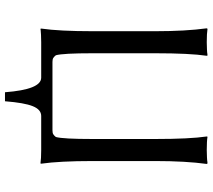

<svg xmlns="http://www.w3.org/2000/svg" viewBox="-60 -628 829 748"><g transform="rotate(90 354.0 -253.5)"><path d="M282.2 0C312.8 0 331.7 47 338.9 141.1H374C377.9 91 384.3 54.9 393.1 33C401.9 11 414.6 0 431.2 0H564C586.8 0 604.2 1 616.2 2.9L617.2 0C610.4 -47.5 606.9 -114.3 606.9 -200.2V-444.8C606.9 -523.6 610.7 -590.3 618.2 -645L616.2 -647.9L610.8 -647.5C607.3 -646.8 601.1 -646.2 592.3 -645.8C583.5 -645.3 574.1 -645 564 -645C540.5 -645 523.3 -646 512.2 -647.9L511.2 -645C517.7 -600.7 521 -534 521 -444.8V-200.2C521 -123 518.4 -75.4 513.2 -57.1C509.3 -52.2 505.7 -48.8 502.4 -46.9C499.2 -44.9 494 -43.9 486.8 -43.9H221.2C214 -43.9 208.8 -44.9 205.6 -46.9C202.3 -48.8 198.7 -52.2 194.8 -57.1C189.6 -75.4 187 -123 187 -200.2V-444.8C187 -534 190.3 -600.7 196.8 -645L195.8 -647.9L190.4 -647.5C187.2 -646.8 181.2 -646.2 172.6 -645.8C164 -645.3 154.5 -645 144 -645C121.3 -645 103.8 -646 91.8 -647.9L89.8 -645C97.3 -590.3 101.1 -523.6 101.1 -444.8V-200.2C101.1 -114.3 97.7 -47.5 90.8 0L91.8 2.9L97.2 2C100.7 1.6 106.9 1.2 115.7 0.7C124.5 0.2 134 0 144 0Z"/></g></svg>

Font: Linux Biolinum G
Style: Bold
Weight: 700
Designer: Philipp H. Poll
Foundry: Philipp H. Poll
Version: Version 1.1.0